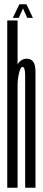

<svg xmlns="http://www.w3.org/2000/svg" viewBox="-20 -881 200 901"><path d="M14 0H62.5V-785H14ZM98 0H146.5V-393.5Q146.5 -487.5 146.5 -546.5Q146.5 -605.5 105.5 -605.5Q75.5 -605.5 58 -571.5Q40.5 -537.5 40.5 -493.5L62.5 -480.5Q62.5 -510.5 69.5 -538.8Q76.5 -567 85.5 -567Q98 -567 98 -527.5Q98 -488 98 -397ZM40 -797H68L88 -841.5L108 -797H134.5L104 -861H71Z"/></svg>

Font: Anybody UltraCondensed Light
Style: Regular
Weight: 300
Width: 1
Version: Version 1.113;gftools[0.9.25]